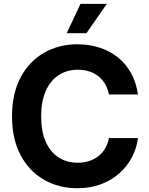

<svg xmlns="http://www.w3.org/2000/svg" viewBox="-20 -968 777 998"><path d="M381.8 10.3Q284.7 10.3 207.8 -34.2Q130.9 -78.6 86.7 -162.1Q42.5 -245.6 42.5 -363.3Q42.5 -481.4 86.9 -565.2Q131.3 -648.9 208.5 -693.4Q285.6 -737.8 381.8 -737.8Q444.3 -737.8 498.3 -720.2Q552.2 -702.6 593.8 -668.9Q635.3 -635.3 661.9 -586.9Q688.5 -538.6 696.8 -477.1H545.9Q540.5 -507.3 526.4 -531.2Q512.2 -555.2 491.2 -571.8Q470.2 -588.4 443.4 -596.9Q416.5 -605.5 384.8 -605.5Q327.1 -605.5 283.9 -576.7Q240.7 -547.9 217.3 -493.9Q193.8 -439.9 193.8 -363.3Q193.8 -285.6 217.5 -231.7Q241.2 -177.7 284.2 -149.9Q327.1 -122.1 384.8 -122.1Q416 -122.1 442.9 -130.9Q469.7 -139.6 491 -156Q512.2 -172.4 526.4 -196.3Q540.5 -220.2 546.4 -250.5H697.3Q690.4 -197.3 665.8 -150.4Q641.1 -103.5 600.3 -67.1Q559.6 -30.8 504.6 -10.3Q449.7 10.3 381.8 10.3ZM326.7 -795.4 398.4 -947.8H535.2L429.2 -795.4Z"/></svg>

Font: Inter 18pt
Style: Bold
Weight: 700
Designer: Rasmus Andersson
Foundry: rsms
Version: Version 4.001;git-66647c0bb